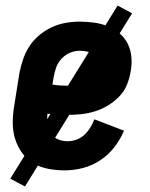

<svg xmlns="http://www.w3.org/2000/svg" viewBox="-20 -606 540 692"><path d="M214 8Q183 8 154 2.5Q125 -3 100.5 -17.5Q76 -32 59.5 -55Q43 -78 34.5 -105.5Q26 -133 26 -163Q26 -193 31 -223L50 -343Q55 -368 63.5 -393Q72 -418 86.5 -440Q101 -462 122 -479.5Q143 -497 167 -508Q191 -519 216.5 -523.5Q242 -528 267 -528Q293 -528 319 -524.5Q345 -521 368 -511.5Q391 -502 410 -486.5Q429 -471 440 -449Q451 -427 453.5 -401Q456 -375 451 -349Q447 -324 437.5 -300.5Q428 -277 409.5 -258Q391 -239 368.5 -225.5Q346 -212 321.5 -204.5Q297 -197 272.5 -194.5Q248 -192 224 -192Q205 -192 187.5 -193Q170 -194 151 -196Q149 -178 151 -159.5Q153 -141 162 -126.5Q171 -112 187.5 -104.5Q204 -97 223 -97Q239 -97 255 -102.5Q271 -108 283.5 -119.5Q296 -131 305 -145.5Q314 -160 320 -176L427 -135Q414 -104 392.5 -76Q371 -48 341.5 -28.5Q312 -9 279 -0.5Q246 8 214 8ZM224 -297Q241 -297 257.5 -300Q274 -303 289.5 -311Q305 -319 315.5 -333.5Q326 -348 329 -365Q331 -378 327.5 -390Q324 -402 314.5 -410Q305 -418 292.5 -420.5Q280 -423 267 -423Q249 -423 231.5 -415.5Q214 -408 201 -393.5Q188 -379 182 -361.5Q176 -344 173 -326L169 -301Q182 -299 196 -298Q210 -297 224 -297ZM70 66 17 38 404 -586 456 -558Z"/></svg>

Font: Iosevka Term Curly Extrabold
Style: Italic
Weight: 800
Italic angle: -9°
Designer: Belleve Invis
Foundry: Belleve Invis
Version: Version 32.3.0